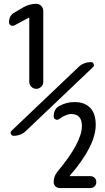

<svg xmlns="http://www.w3.org/2000/svg" viewBox="-20 -750 540 990"><path d="M256.8 189.5Q256.8 157.2 277.3 133.8Q402.3 -15.6 402.3 -100.6Q402.3 -161.1 348.6 -162.1Q320.3 -162.1 284.2 -135.7Q276.4 -129.9 266.6 -134.3Q256.8 -138.7 256.8 -149.4Q256.8 -187.5 285.2 -203.1Q324.2 -224.6 364.3 -223.6Q417 -223.6 445.3 -193.8Q473.6 -164.1 473.6 -106.4Q473.6 2 339.8 156.2V157.2V158.2H446.3Q459 158.2 467.8 167Q476.6 175.8 476.6 189Q476.6 202.1 467.8 210.9Q459 219.7 446.3 219.7H288.1Q275.4 219.7 266.1 210.9Q256.8 202.1 256.8 189.5ZM54.7 -619.1Q44.9 -614.3 35.6 -619.6Q26.4 -625 26.4 -635.7Q26.4 -669.9 54.7 -685.5L99.6 -711.9Q129.9 -729.5 167 -730.5Q181.6 -730.5 192.4 -719.7Q203.1 -709 203.1 -694.3V-328.1Q203.1 -313.5 192.4 -302.7Q181.6 -292 167 -292Q152.3 -292 141.6 -302.7Q130.9 -313.5 130.9 -328.1V-658.2L129.9 -659.2H128.9ZM450.2 -429.7Q459 -429.7 462.9 -419.9Q466.8 -410.2 460 -404.3L115.2 -76.2Q88.9 -49.8 49.8 -49.8Q40 -49.8 36.1 -59.6Q32.2 -69.3 40 -76.2L384.8 -404.3Q411.1 -429.7 450.2 -429.7Z"/></svg>

Font: Rounded-X Mgen+ 2m medium
Style: Regular
Weight: 500
Designer: [Source Han Sans]
Ryoko NISHIZUKA  (kana & ideographs); Paul D. Hunt (Latin, Greek & Cyrillic); Wenlong ZHANG  (bopomofo
Version: Version 1.059.20150602